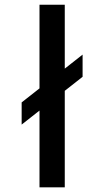

<svg xmlns="http://www.w3.org/2000/svg" viewBox="-20 -802 446 822"><path d="M149.1 -423.6V-781.8H257.3V-508.2L333.6 -568.2V-473.2L257.3 -413.2V0H149.1V-328.6L72.7 -268.6V-363.6Z"/></svg>

Font: Spartan MB SemBd
Style: Regular
Weight: 600
Designer: Matt Bailey, Mirko Velimirovic
Foundry: Matt Bailey
Version: Version 1.005